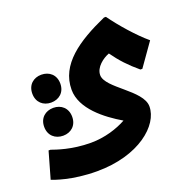

<svg xmlns="http://www.w3.org/2000/svg" viewBox="-169 -627 1027 1024"><g transform="rotate(-20 344.0 -115.0)"><path d="M537 -494H526C362 -421 232 -334 232 -191C232 -82 346 5 436 58C385 86 313 110 233 110C124 110 43 80 17 71H6L-37 222C-24 227 69 264 212 264C450 264 592 141 592 34C592 -59 402 -137 402 -212C402 -257 450 -292 485 -305C522 -253 560 -212 614 -167H625L716 -296C657 -345 582 -431 537 -494ZM107 -164C152 -164 187 -193 187 -243C187 -293 152 -322 107 -322C63 -322 28 -293 28 -243C28 -193 63 -164 107 -164ZM107 24C151 24 186 -5 186 -55C186 -105 151 -134 107 -134C62 -134 27 -105 27 -55C27 -5 62 24 107 24Z"/></g></svg>

Font: Kufam Arabic Latin Roman Bold
Style: Regular
Weight: 700
Designer: Wael Morcos & Artur Schmal
Version: Version 1.200;PS 001.200;hotconv 1.0.88;makeotf.lib2.5.64775